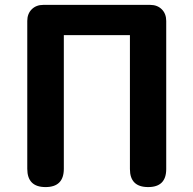

<svg xmlns="http://www.w3.org/2000/svg" viewBox="-20 -760 785 780"><path d="M156.2 -740.2H589.8Q619.1 -740.2 637.2 -722.2Q655.3 -704.1 655.3 -674.8V-73.2Q655.3 0 582 0Q507.8 0 507.8 -73.2V-617.2H239.3V-74.2Q239.3 0 165 0Q90.8 0 90.8 -74.2V-674.8Q90.8 -704.1 108.9 -722.2Q127 -740.2 156.2 -740.2Z"/></svg>

Font: GenSenMaruGothic TW TTF Bold
Style: Regular
Weight: 700
Version: Version 1.301